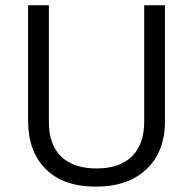

<svg xmlns="http://www.w3.org/2000/svg" viewBox="-20 -685 718 714"><path d="M516.2 -665.3H593.5V-234.6Q593.5 -120.8 524.8 -55.9Q456 9.1 336.2 9.1Q216.4 9.1 150.2 -56.1Q84.4 -121.8 84.4 -236.6V-665.3H161.8V-231Q161.8 -147.1 207.5 -102.9Q253.3 -58.6 339.2 -58.6Q425.2 -58.6 470.7 -103.6Q516.2 -148.6 516.2 -232.1Z"/></svg>

Font: KhulaRegular
Style: Regular
Weight: 400
Designer: Erin McLaughlin, Steve Matteson
Version: Version 1.001;PS 1.0;hotconv 1.0.72;makeotf.lib2.5.5900; ttf